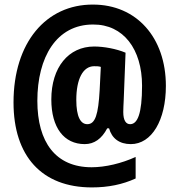

<svg xmlns="http://www.w3.org/2000/svg" viewBox="-20 -805 782 838"><path d="M704 -430C704 -641 576 -785 386 -785C181 -786 39 -619 39 -358C39 -124 162 13 381 13C453 13 515 0 572 -26V-120C511 -92 440 -75 380 -75C223 -75 143 -184 143 -365C143 -555 226 -698 386 -698C519 -699 600 -590 600 -431C600 -308 580 -263 548 -263C530 -263 518 -279 518 -316C518 -329 519 -349 520 -369L528 -575C488 -592 433 -602 391 -602C279 -602 204 -511 204 -371C204 -248 259 -176 350 -176C391 -176 424 -199 448 -245H456C468 -201 501 -176 551 -176C642 -176 704 -280 704 -430ZM313 -369C313 -460 342 -516 391 -516C402 -516 411 -516 420 -513L415 -412C409 -305 396 -263 361 -263C332 -263 313 -295 313 -369Z"/></svg>

Font: Noto Sans Malayalam UI ExtraCondensed ExtraBold
Style: Regular
Weight: 800
Width: 2
Designer: Jelle Bosma - Monotype Design Team
Foundry: Monotype Imaging Inc.
Version: Version 2.104